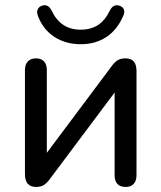

<svg xmlns="http://www.w3.org/2000/svg" viewBox="-20 -722 630 749"><path d="M77.3 -43.3V-448.6Q77.3 -470.5 88.8 -482.4Q100.3 -494.4 120.5 -494.4Q140.8 -494.4 151.8 -482.4Q162.7 -470.5 162.7 -448.6V-92.1H137.5L415.8 -464.1Q425.8 -478.4 438.1 -486.4Q450.4 -494.4 469.7 -494.4Q491.2 -494.4 501.8 -482.3Q512.5 -470.2 512.5 -444.4V-38.6Q512.5 -16.7 501.5 -4.7Q490.6 7.3 470.3 7.3Q449 7.3 438 -4.5Q427.1 -16.3 427.1 -38.6V-395.6H453L174 -23Q163.3 -8.1 151.4 -0.4Q139.4 7.3 120.8 7.3Q99.3 7.3 88.3 -5.1Q77.3 -17.5 77.3 -43.3ZM128.3 -658.9Q122.4 -673.9 126.8 -684.7Q131.1 -695.4 143.5 -699.7Q155.9 -703.9 165.5 -698.8Q175.2 -693.8 182.3 -678.8Q199.7 -642.7 227.7 -624.4Q255.7 -606.2 294.9 -606.2Q334.1 -606.2 362 -624.2Q389.8 -642.3 407.5 -678.8Q414.6 -693.8 424.3 -698.8Q433.9 -703.9 446.3 -699.7Q459.3 -695.4 463.4 -684.7Q467.4 -673.9 460.3 -658.9Q436.2 -604.1 393.8 -576.8Q351.4 -549.5 294.9 -549.5Q237.1 -549.5 192.9 -577.6Q148.7 -605.8 128.3 -658.9Z"/></svg>

Font: SN Pro Thin
Style: Regular
Weight: 200
Designer: Tobias Whetton
Foundry: Supernotes
Version: Version 1.003;Glyphs 3.3 (3324)